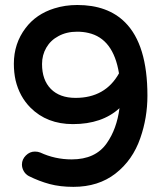

<svg xmlns="http://www.w3.org/2000/svg" viewBox="-20 -723 653 765"><path d="M567.4 -341.8Q567.4 -253.9 539.1 -172.9Q508.8 -85 440.4 -31.7Q372.1 21.5 272.5 21.5Q219.7 21.5 177.7 10.3Q135.7 -1 94.7 -21.5Q82 -28.3 74.7 -41Q67.4 -53.7 67.4 -67.4Q67.4 -87.9 83 -103.5Q98.6 -119.1 119.1 -119.1Q130.9 -119.1 140.6 -115.2Q199.2 -87.9 265.6 -87.9Q360.4 -87.9 405.3 -152.3Q445.3 -209 456.1 -292Q386.7 -228.5 270.5 -228.5Q167 -228.5 101.6 -293.9Q57.6 -337.9 42 -403.3Q35.2 -434.6 35.2 -468.8Q35.2 -549.8 82 -611.3Q124 -667 196.3 -689.5Q239.3 -703.1 288.1 -703.1Q409.2 -703.1 478.5 -633.8Q567.4 -544.9 567.4 -341.8ZM287.1 -596.7Q245.1 -596.7 212.9 -579.1Q181.6 -562.5 164.6 -533.2Q147.5 -503.9 147.5 -467.8Q147.5 -404.3 182.6 -368.7Q217.8 -333 281.2 -333Q399.4 -333 454.1 -430.7Q431.6 -569.3 332 -591.8Q311.5 -596.7 287.1 -596.7Z"/></svg>

Font: FakePearl
Style: SemiBold
Weight: 400
Version: Version 1.2